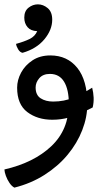

<svg xmlns="http://www.w3.org/2000/svg" viewBox="-40 -527 496 892"><path d="M26.9 344.7Q14.6 338.4 4.2 323Q-6.3 307.6 -12.7 290Q-19 272.5 -19.5 260.3Q117.2 229 198.5 152.1Q279.8 75.2 279.8 -45.4Q279.8 -110.8 257.8 -147.2Q235.8 -183.6 191.9 -183.6Q159.7 -183.6 142.6 -163.8Q125.5 -144 125.5 -120.6Q125.5 -85.4 148.9 -70.3Q172.4 -55.2 207 -55.2Q258.3 -55.2 301.8 -73.7Q345.2 -92.3 388.2 -119.6Q394 -96.7 395 -73.7Q396 -50.8 390.6 -27.8Q372.6 -18.6 344.2 -4.9Q315.9 8.8 280 19Q244.1 29.3 202.6 29.3Q134.3 29.3 86.9 -6.3Q39.6 -42 39.6 -119.6Q39.6 -155.3 58.1 -189.7Q76.7 -224.1 111.3 -246.8Q146 -269.5 193.8 -269.5Q272.5 -269.5 319.1 -211.7Q365.7 -153.8 365.7 -43.5Q365.7 17.1 342 77.9Q318.4 138.7 274.2 191.9Q230 245.1 167.2 285.2Q104.5 325.2 26.9 344.7ZM64.9 -281.7Q52.7 -283.7 44.2 -298.1Q35.6 -312.5 34.7 -323.2Q72.3 -333.5 97.7 -345.9Q123 -358.4 132.8 -382.3Q103 -383.3 87.9 -400.9Q72.8 -418.5 72.8 -445.3Q72.8 -475.6 92.5 -491.2Q112.3 -506.8 136.2 -506.8Q160.6 -506.8 181.6 -489.3Q202.6 -471.7 202.6 -435.5Q202.6 -388.2 166 -344.2Q129.4 -300.3 64.9 -281.7Z"/></svg>

Font: Harmattan
Style: Bold
Weight: 700
Designer: George W. Nuss III and SIL International
Foundry: SIL International
Version: Version 4.000